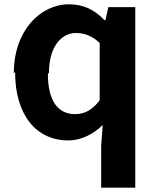

<svg xmlns="http://www.w3.org/2000/svg" viewBox="-20 -595 735 890"><path d="M50 -261C50 -63 147 56 297 56C356 56 415 26 456 -16L449 82V275H607V-562H482L469 -502H464C415 -552 366 -575 299 -575C168 -575 44 -454 44 -256ZM207 -258C207 -378 264 -442 332 -442C369 -442 406 -430 442 -396V-130C407 -84 371 -66 328 -66C248 -66 202 -128 202 -253Z"/></svg>

Font: GenEiGothic-pro-Regular
Style: Bold
Weight: 700
Designer: Ryoko NISHIZUKA (kana & ideographs); Paul D. Hunt (Latin, Greek & Cyrillic); Wenlong ZHANG (bopomofo); Sandoll Communica
Foundry: Adobe Systems Incorporated; o_tamon
Version: Version 1.000.140830